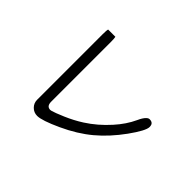

<svg xmlns="http://www.w3.org/2000/svg" viewBox="-147 -996 1294 1294"><g transform="rotate(45 500.0 -349.0)"><path d="M241.2 -723.6Q237.3 -712.4 237.3 -674.8V-50.8Q237.3 -18.6 259.8 3.9Q282.2 26.4 314.5 26.4Q358.9 26.4 474.9 -26.9Q590.8 -80.1 674.8 -150.4Q758.8 -220.7 831.5 -321.3Q903.3 -421.4 903.3 -456.1Q903.3 -461.9 902.6 -465.6Q901.9 -469.2 901.4 -471.4Q900.9 -473.6 900.1 -475.6Q899.4 -477.5 898.4 -479.5Q890.1 -494.1 866.2 -494.1Q855.5 -494.1 843.8 -482.4Q827.1 -466.3 811 -430.2Q778.3 -359.4 719.2 -293.9Q649.9 -216.3 566.9 -163.1Q511.2 -127.4 446.3 -99.6Q382.3 -72.3 359.4 -66.4Q353 -64.5 348.6 -64.5Q333.5 -64.5 324.2 -73.2Q313.5 -84.5 313.5 -107.4V-674.8Q313.5 -712.9 310.1 -723.6Z"/></g></svg>

Font: YuPearl-Light
Style: Light
Weight: 300
Designer: Max Yao
Foundry: Max-Everyday
Version: Version 1.011; ttfautohint (v1.8.3)